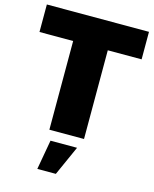

<svg xmlns="http://www.w3.org/2000/svg" viewBox="-135 -791 899 1119"><g transform="rotate(15 314.0 -231.0)"><path d="M5.9 -701.2H622.1V-535.2H418V0H209V-535.2H5.9ZM231.9 60.1H392.1L312 238.8H200.2Z"/></g></svg>

Font: Montserrat arm ExtraBold
Style: Regular
Weight: 800
Designer: Julieta Ulanovsky
Foundry: Julieta Ulanovsky
Version: Version 6.000;PS 006.000;hotconv 1.0.88;makeotf.lib2.5.64775